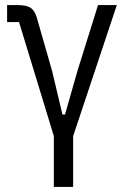

<svg xmlns="http://www.w3.org/2000/svg" viewBox="-20 -536 495 756"><path d="M192 200V0L55 -449H8V-516H49Q85 -516 101.5 -504.5Q118 -493 126 -463L185 -257L226 -85H236L285 -257L366 -516H440L268 0V200Z"/></svg>

Font: IBM Plex Sans Condensed
Style: Regular
Weight: 400
Width: 3
Designer: Mike Abbink, Paul van der Laan, Pieter van Rosmalen
Foundry: Bold Monday
Version: Version 3.201